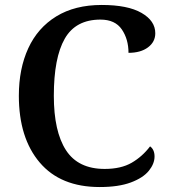

<svg xmlns="http://www.w3.org/2000/svg" viewBox="-20 -744 683 774"><path d="M56 -358Q56 -467 94 -549.5Q132 -632 207 -678Q282 -724 390 -724Q495 -724 550.5 -692Q606 -660 606 -610Q606 -575 576.5 -553Q547 -531 498 -531Q498 -586 471 -625.5Q444 -665 385 -665Q285 -665 241 -588Q197 -511 197 -358Q197 -214 246 -138.5Q295 -63 402 -63Q468 -63 511 -88Q554 -113 585 -154Q603 -141 603 -113Q603 -84 580 -55.5Q557 -27 507.5 -8.5Q458 10 382 10Q224 10 140 -89Q56 -188 56 -358Z"/></svg>

Font: Noto Serif SemiBold
Style: Regular
Weight: 600
Designer: Monotype Design Team
Foundry: Monotype Imaging Inc.
Version: Version 1.001